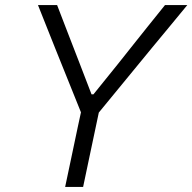

<svg xmlns="http://www.w3.org/2000/svg" viewBox="-20 -733 754 753"><path d="M235.5 0Q248 -59.5 259.8 -115Q271.5 -170.5 285.5 -237L297.5 -292.5L195.5 -546Q179 -587 164 -625Q149 -663 129 -713H204Q223 -663 237 -627.2Q251 -591.5 263.2 -559.5Q275.5 -527.5 290.5 -489L339 -363H346.5L444.5 -484.5Q476.5 -525 503 -558.2Q529.5 -591.5 558.5 -627.8Q587.5 -664 627 -713H714.5Q679.5 -671 644.8 -628.5Q610 -586 576.5 -546L367.5 -291.5L356 -237Q342 -170.5 330.2 -115Q318.5 -59.5 306 0Z"/></svg>

Font: Commissioner Light
Style: Italic
Weight: 300
Italic angle: -12°
Designer: Kostas Bartsokas
Foundry: Kostas Bartsokas
Version: Version 1.000; ttfautohint (v1.8.3)